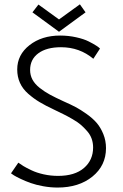

<svg xmlns="http://www.w3.org/2000/svg" viewBox="-20 -832 553 864"><path d="M126 -776.5 153 -811.5 245.5 -744.5 339.5 -812.5 365 -776.5 245.5 -689ZM250.5 -672Q288.5 -672 323 -664.2Q357.5 -656.5 379.2 -645.5Q401 -634.5 413.2 -626.5Q425.5 -618.5 430 -613.5L400 -567.5Q338 -619.5 254.5 -619.5Q189.5 -619.5 152.5 -592.2Q115.5 -565 115.5 -517Q115.5 -493.5 126.2 -473.5Q137 -453.5 159 -436.2Q181 -419 205 -406Q229 -393 265 -376.5Q297 -362.5 319.8 -350.5Q342.5 -338.5 370.2 -318.8Q398 -299 415.5 -278.5Q433 -258 445 -228.5Q457 -199 457 -165.5Q457 -87 396 -37.5Q335 12 239 12Q207 12 174.2 6Q141.5 0 117.8 -8.5Q94 -17 73.5 -26.8Q53 -36.5 42.5 -43Q32 -49.5 29.5 -52L62.5 -100Q72.5 -92.5 85.2 -84.8Q98 -77 121.5 -65.8Q145 -54.5 176.5 -47.5Q208 -40.5 241.5 -40.5Q316.5 -40.5 357.8 -76Q399 -111.5 399 -168.5Q399 -189 392.5 -207.5Q386 -226 372.2 -241.8Q358.5 -257.5 344.5 -269.8Q330.5 -282 307.2 -295.5Q284 -309 267.2 -317.2Q250.5 -325.5 223.5 -338.5Q184 -357 157.8 -372.8Q131.5 -388.5 106.8 -410.2Q82 -432 69.8 -459.2Q57.5 -486.5 57.5 -519.5Q57.5 -585.5 112.8 -628.8Q168 -672 250.5 -672Z"/></svg>

Font: League Spartan Light
Style: Regular
Weight: 277
Foundry: The League of Moveable Type
Version: Version 2.002